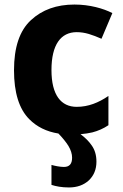

<svg xmlns="http://www.w3.org/2000/svg" viewBox="-20 -576 535 836"><path d="M293.9 110.8C293.9 137.7 282.2 150.9 258.3 150.9C240.7 150.9 217.8 146 204.1 142.1V229C224.1 235.4 248.5 240.2 280.3 240.2C315.4 240.2 344.2 230 366.7 209.5C388.7 188.5 399.9 161.6 399.9 127.9C399.9 100.1 393.1 76.2 378.9 56.6C367.2 39.6 351.1 23.4 330.6 8.3C349.6 6.8 366.7 3.9 381.8 0.5C406.7 -5.9 430.2 -16.1 452.1 -30.8V-158.2C409.2 -128.9 364.7 -110.8 314 -110.8C246.1 -110.8 204.1 -161.6 204.1 -271C204.1 -381.8 245.1 -436 314 -436C351.1 -436 382.3 -424.3 421.9 -407.2L469.2 -519C430.2 -539.1 370.6 -556.2 304.2 -556.2C226.6 -556.2 163.6 -533.7 114.7 -488.3C65.4 -442.9 41 -370.1 41 -270C41 -172.9 63 -101.6 107.4 -57.1C140.1 -23.9 182.6 -2.9 234.4 5.4C253.4 24.9 267.6 43 277.8 59.1C288.6 77.1 293.9 94.2 293.9 110.8Z"/></svg>

Font: Avrile Sans
Style: Bold
Weight: 700
Designer: Monotype Design Team, Google (font), Stefan Peev (BGR Cyrillic), Cristiano Sobral (main changes)
Foundry: The Avrile Sans Project Authors
Version: Version 3.110